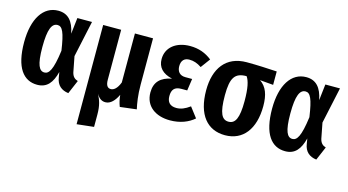

<svg xmlns="http://www.w3.org/2000/svg" viewBox="-87 -923 2710 1495"><g transform="rotate(15 1268.0 -175.5)"><path d="M227 -584C107 -584 32 -468 32 -279C32 -73 105 16 215 16C294 16 334 -35 357 -125L364 -83C373 -22 411 9 467 16L514 -94C488 -102 471 -117 463 -151L439 -275L502 -567H384L369 -437C350 -534 306 -584 227 -584ZM250 -475C288 -475 309 -433 330 -289C309 -128 281 -91 245 -91C204 -91 179 -134 179 -279C179 -423 204 -475 250 -475Z M1015 0C1005 -45 994 -108 994 -195V-567H848V-172C828 -120 802 -100 778 -100C754 -100 737 -116 737 -165V-567H592V233L729 218V119C729 43 714 5 692 -39C714 -2 737 10 764 10C805 10 838 -27 861 -76C865 -39 870 -16 882 16Z M1289 -584C1179 -584 1100 -524 1100 -429C1100 -363 1139 -320 1218 -302C1130 -285 1083 -240 1083 -155C1083 -44 1170 16 1285 16C1368 16 1433 -11 1479 -51L1417 -132C1377 -103 1345 -90 1309 -90C1256 -90 1233 -119 1233 -166C1233 -216 1253 -244 1309 -244H1356L1370 -340H1315C1270 -340 1247 -368 1247 -411C1247 -457 1271 -480 1311 -480C1346 -480 1375 -470 1410 -447L1466 -523C1416 -563 1359 -584 1289 -584Z M1991 -567C1919 -571 1834 -576 1748 -576C1580 -576 1498 -459 1498 -284C1498 -86 1587 17 1729 17C1873 17 1960 -93 1960 -279C1960 -370 1938 -431 1883 -468L1991 -459ZM1729 -92C1676 -92 1649 -138 1649 -284C1649 -428 1682 -471 1774 -471C1796 -440 1809 -383 1809 -279C1809 -141 1783 -92 1729 -92Z M2226 -584C2106 -584 2031 -468 2031 -279C2031 -73 2104 16 2214 16C2293 16 2333 -35 2356 -125L2363 -83C2372 -22 2410 9 2466 16L2513 -94C2487 -102 2470 -117 2462 -151L2438 -275L2501 -567H2383L2368 -437C2349 -534 2305 -584 2226 -584ZM2249 -475C2287 -475 2308 -433 2329 -289C2308 -128 2280 -91 2244 -91C2203 -91 2178 -134 2178 -279C2178 -423 2203 -475 2249 -475Z"/></g></svg>

Font: Glow Sans TC Compressed
Style: Bold
Weight: 700
Width: 2
Designer: Ryoko NISHIZUKA (kana, bopomofo & ideographs); Paul D. Hunt (Latin, Greek & Cyrillic); Sandoll Communications, Soo-young
Version: Version 0.93